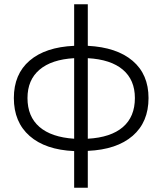

<svg xmlns="http://www.w3.org/2000/svg" viewBox="-20 -703 762 901"><path d="M392 5V178H328V6Q193 0 119 -65Q45 -130 45 -243Q45 -355 119 -418.5Q193 -482 328 -488V-683H392V-488Q528 -481 602.5 -417.5Q677 -354 677 -243Q677 -130 602.5 -65.5Q528 -1 392 5ZM328 -52V-430Q222 -424 165.5 -376Q109 -328 109 -243Q109 -156 165 -107.5Q221 -59 328 -52ZM613 -243Q613 -328 556.5 -376Q500 -424 392 -430V-52Q500 -58 556.5 -106.5Q613 -155 613 -243Z"/></svg>

Font: Montserrat Ace
Style: Regular
Weight: 400
Designer: Julieta Ulanovsky
Foundry: Julieta Ulanovsky
Version: Version 1